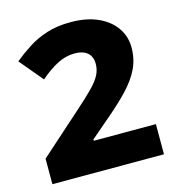

<svg xmlns="http://www.w3.org/2000/svg" viewBox="-100 -841 773 836"><g transform="rotate(-15 286.0 -423.5)"><path d="M537 -93H34V-208L218 -372Q269 -417 298.5 -447Q328 -477 340 -500.5Q352 -524 352 -550Q352 -584 331.5 -601Q311 -618 275 -618Q234 -618 195.5 -598Q157 -578 117 -543L29 -648Q62 -675 100 -699.5Q138 -724 185 -739Q232 -754 292 -754Q364 -754 415 -731Q466 -708 493.5 -668.5Q521 -629 521 -579Q521 -527 500 -483.5Q479 -440 437.5 -396.5Q396 -353 334 -301L257 -235V-229H537Z"/></g></svg>

Font: Noto Sans Telugu UI ExtraBold
Style: Regular
Weight: 800
Designer: Jelle Bosma - Monotype Design Team
Foundry: Monotype Imaging Inc.
Version: Version 2.005; ttfautohint (v1.8.4.7-5d5b)